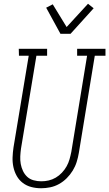

<svg xmlns="http://www.w3.org/2000/svg" viewBox="-20 -995 582 1023"><path d="M199 8Q172 8 147 1.5Q122 -5 102 -20Q82 -35 69.5 -57Q57 -79 51.5 -104.5Q46 -130 47 -156.5Q48 -183 52 -210L133 -698H81L80 -735H231V-698H174L92 -204Q89 -183 88 -162Q87 -141 90.5 -121.5Q94 -102 102.5 -84Q111 -66 125 -53Q139 -40 159 -34.5Q179 -29 200 -29Q220 -29 239.5 -33.5Q259 -38 277 -48.5Q295 -59 310 -75Q325 -91 335 -109Q345 -127 350.5 -146.5Q356 -166 360 -186L444 -698H391V-735H542V-698H485L400 -180Q396 -156 388.5 -132Q381 -108 367.5 -86Q354 -64 335.5 -45.5Q317 -27 294.5 -14.5Q272 -2 247.5 3Q223 8 199 8ZM302 -815 226 -954 261 -972 335 -851 449 -975 479 -951 356 -815Z"/></svg>

Font: Iosevka Curly Slab Extralight
Style: Italic
Weight: 200
Italic angle: -9°
Monospace: yes
Designer: Belleve Invis
Foundry: Belleve Invis
Version: Version 22.1.2; ttfautohint (v1.8.4)